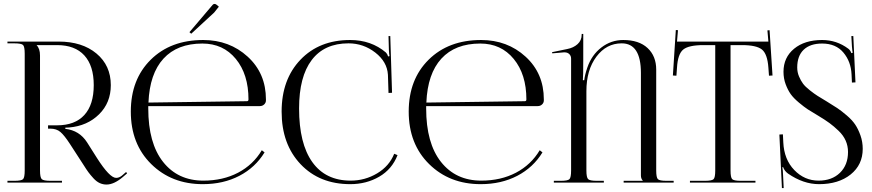

<svg xmlns="http://www.w3.org/2000/svg" viewBox="-20 -931 4444 979"><path d="M18 0V-9H53Q89 -9 97.5 -17.5Q106 -26 106 -62V-657Q106 -693 97.5 -701.5Q89 -710 53 -710H18V-719H279Q399 -719 472 -658Q545 -597 545 -497Q545 -407 485 -348Q425 -289 333 -281L313 -280V-274Q385 -266 424 -205L474 -126Q539 -24 572 -24Q587 -24 601 -35L623 -54L628 -47L606 -28Q561 10 523 10Q505 10 488.5 2.5Q472 -5 456.5 -22Q441 -39 431 -52.5Q421 -66 406 -90L336 -198Q308 -241 288 -258Q268 -275 237 -275H225V-292H271Q362 -292 410 -344.5Q458 -397 458 -497Q458 -596 410 -648.5Q362 -701 271 -701H167V-700Q184 -683 184 -648V-62Q184 -26 193 -17.5Q202 -9 238 -9H296V0Z M955 -759 946 -767 1064 -906Q1068 -911 1074 -911Q1079 -911 1084 -907L1096 -897L1072 -867ZM736 -390Q736 -384 736 -378Q736 -201 811.5 -105.5Q887 -10 1017 -10Q1117 -10 1194 -50.5Q1271 -91 1315 -165L1329 -154Q1282 -77 1200.5 -34.5Q1119 8 1014 8Q855 8 751 -94.5Q647 -197 647 -362Q647 -526 748.5 -626.5Q850 -727 1016 -727Q1150 -727 1243 -642Q1336 -557 1336 -424V-419Q1336 -407 1327 -398.5Q1318 -390 1305 -390ZM737 -408 1239 -415Q1247 -415 1247 -424Q1247 -552 1182.5 -630.5Q1118 -709 1012 -709Q884 -709 813.5 -632Q743 -555 737 -408Z M1416 -362Q1416 -526 1512 -626.5Q1608 -727 1765 -727Q1873 -727 1948 -663Q1955 -656 1959 -643L1966 -645Q1964 -655 1963 -674L1961 -747H1970L1979 -458L1961 -457L1958 -550Q1954 -616 1893.5 -663Q1833 -710 1757 -710Q1634 -710 1569.5 -625Q1505 -540 1505 -378Q1505 -199 1572.5 -104.5Q1640 -10 1768 -10Q1841 -10 1903 -47Q1965 -84 1990 -147L2007 -140Q1979 -68 1913.5 -30Q1848 8 1766 8Q1609 8 1512.5 -94Q1416 -196 1416 -362Z M2153 -390Q2153 -384 2153 -378Q2153 -201 2228.5 -105.5Q2304 -10 2434 -10Q2534 -10 2611 -50.5Q2688 -91 2732 -165L2746 -154Q2699 -77 2617.5 -34.5Q2536 8 2431 8Q2272 8 2168 -94.5Q2064 -197 2064 -362Q2064 -526 2165.5 -626.5Q2267 -727 2433 -727Q2567 -727 2660 -642Q2753 -557 2753 -424V-419Q2753 -407 2744 -398.5Q2735 -390 2722 -390ZM2154 -408 2656 -415Q2664 -415 2664 -424Q2664 -552 2599.5 -630.5Q2535 -709 2429 -709Q2301 -709 2230.5 -632Q2160 -555 2154 -408Z M2804 0V-9H2839Q2875 -9 2883.5 -17.5Q2892 -26 2892 -62V-632Q2892 -646 2883 -655Q2874 -664 2859 -664Q2857 -664 2855 -664L2796 -659L2795 -665L2872 -681Q2904 -687 2925 -706Q2946 -725 2946 -754V-758H2954V-627Q2954 -540 2952 -522H2959Q2962 -549 2975 -587Q2997 -651 3046.5 -689Q3096 -727 3158 -727Q3238 -727 3282 -686Q3326 -645 3326 -576V-62Q3326 -26 3334.5 -17.5Q3343 -9 3379 -9H3415V0H3160V-9H3257V-11Q3248 -20 3248 -37V-559Q3248 -710 3150 -710Q3072 -710 3021 -642Q2970 -574 2970 -466V-62Q2970 -26 2979 -17.5Q2988 -9 3024 -9H3059V0Z M3498 0V-9H3574Q3610 -9 3618.5 -17.5Q3627 -26 3627 -62V-701H3567Q3492 -701 3464 -678.5Q3436 -656 3432 -586L3429 -545L3411 -546L3426 -778L3437 -777L3432 -719H3898L3893 -776L3904 -777L3919 -546L3901 -545L3898 -586Q3893 -656 3865 -678.5Q3837 -701 3763 -701H3705V-62Q3705 -26 3713.5 -17.5Q3722 -9 3758 -9H3832V0Z M3954 -245 3972 -246 3974 -205Q3978 -118 4030 -64Q4082 -10 4154 -10Q4222 -10 4263 -50Q4304 -90 4304 -156Q4304 -187 4292 -214Q4280 -241 4256 -264Q4232 -287 4209.5 -303.5Q4187 -320 4152 -341Q4118 -361 4099.5 -373Q4081 -385 4053.5 -408Q4026 -431 4011.5 -451.5Q3997 -472 3986 -501.5Q3975 -531 3975 -565Q3975 -638 4029 -682.5Q4083 -727 4172 -727Q4246 -727 4305 -683Q4316 -675 4321 -660L4328 -662Q4326 -670 4324 -694L4321 -747H4331L4342 -511L4324 -510L4322 -552Q4319 -617 4280.5 -663Q4242 -709 4172 -709Q4111 -709 4078 -677.5Q4045 -646 4045 -587Q4045 -563 4054 -541.5Q4063 -520 4074.5 -504.5Q4086 -489 4109.5 -470.5Q4133 -452 4149 -442Q4165 -432 4195 -414Q4228 -394 4249 -380Q4270 -366 4297.5 -342.5Q4325 -319 4340.5 -296Q4356 -273 4367.5 -240.5Q4379 -208 4379 -172Q4379 -91 4317.5 -41.5Q4256 8 4156 8Q4076 8 3998 -46Q3980 -59 3973 -79L3969 -78Q3972 -65 3973 -35L3976 28H3967Z"/></svg>

Font: FoglihtenNo06
Style: Regular
Weight: 500
Designer: gluk (gluksza@wp.pl)
Foundry: gluk (gluksza@wp.pl)
Version: Version 0.76